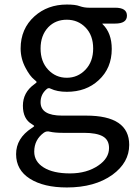

<svg xmlns="http://www.w3.org/2000/svg" viewBox="-20 -577 603 847"><path d="M275 250Q173 250 112 211.5Q51 173 51 103Q51 33 120 -12Q131 -19 131 -21Q131 -23 121 -29Q81 -52 81 -110.5Q81 -169 131 -205Q142 -213 142 -215Q142 -217 131 -226Q112 -241 93 -277Q71 -318 71 -363Q71 -450 132 -505Q190 -557 275 -557Q313 -557 331 -550Q351 -543 372 -543H488Q540 -543 540 -508Q540 -473 488 -473H434Q429 -473 433 -470Q473 -431 473 -361Q473 -276 415 -223Q360 -172 275 -172Q232 -172 203 -186Q194 -191 186 -184Q159 -161 159 -126Q159 -67 254 -67H360Q550 -67 550 62Q550 140 476 194Q398 250 275 250ZM414 153Q461 121 461 76Q461 40 433.5 24.5Q406 9 350 9H256Q222 9 200 4Q186 0 174 8Q131 39 131 92Q131 136 173 162Q215 188 289 188Q363 188 414 153ZM193 -457Q159 -421 159 -363Q159 -305 192.5 -269.5Q226 -234 274.5 -234Q323 -234 357 -269.5Q391 -305 391 -363Q391 -421 357.5 -455.5Q324 -490 274.5 -490Q225 -490 193 -457Z"/></svg>

Font: Resource Han Rounded CN
Style: Regular
Weight: 400
Designer: Cyano Hao (round all glyphs); Ryoko NISHIZUKA  (kana, bopomofo & ideographs); Paul D. Hunt (Latin, Greek & Cyrillic); Sa
Foundry: Cyano Hao
Version: 0.990